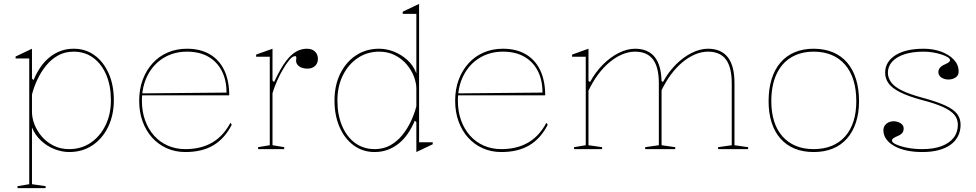

<svg xmlns="http://www.w3.org/2000/svg" viewBox="-20 -765 5008 985"><path d="M70 200V190L130 180V-465H60V-475L144 -515V-362L152 -354Q167 -390 187.5 -420Q208 -450 234 -471Q260 -492 291 -503.5Q322 -515 358 -515Q419 -515 465 -481.5Q511 -448 537.5 -388.5Q564 -329 564 -251Q564 -174 534.5 -113.5Q505 -53 453.5 -19Q402 15 335 15Q298 15 259.5 0Q221 -15 190.5 -43.5Q160 -72 144 -111V180L214 190V200ZM335 0Q397 0 445 -32.5Q493 -65 521 -121.5Q549 -178 549 -251Q549 -324 525.5 -380Q502 -436 459 -468Q416 -500 358 -500Q313 -500 278 -480.5Q243 -461 216.5 -428.5Q190 -396 172 -357.5Q154 -319 144 -280V-190Q144 -160 157 -126.5Q170 -93 194.5 -64.5Q219 -36 254.5 -18Q290 0 335 0Z M939 -515Q1008 -515 1056.5 -486.5Q1105 -458 1130.5 -404.5Q1156 -351 1156 -276H708V-286L1142 -290Q1142 -355 1117.5 -402Q1093 -449 1048 -474.5Q1003 -500 939 -500Q872 -500 819.5 -468Q767 -436 737.5 -379Q708 -322 708 -248Q708 -193 724.5 -147.5Q741 -102 770.5 -69Q800 -36 841 -18Q882 0 931 0Q971 0 1005.5 -8.5Q1040 -17 1068.5 -33.5Q1097 -50 1120.5 -75.5Q1144 -101 1162 -135L1169 -125Q1151 -90 1127.5 -63.5Q1104 -37 1074.5 -19.5Q1045 -2 1009 6.5Q973 15 931 15Q879 15 835.5 -4.5Q792 -24 760.5 -59Q729 -94 711.5 -142Q694 -190 694 -248Q694 -307 712 -355.5Q730 -404 762.5 -440Q795 -476 840 -495.5Q885 -515 939 -515Z M1304 0V-10L1364 -20V-474H1294V-485L1378 -515V-352L1386 -344Q1403 -380 1418.5 -407.5Q1434 -435 1449 -454Q1475 -487 1500.5 -501Q1526 -515 1554 -515Q1572 -515 1584.5 -508.5Q1597 -502 1604 -490Q1611 -478 1611 -461Q1611 -449 1605 -438Q1599 -427 1587 -420Q1575 -413 1556 -413Q1540 -413 1527 -418Q1514 -423 1506.5 -432.5Q1499 -442 1499 -453Q1499 -457 1499.5 -459.5Q1500 -462 1500 -465Q1500 -468 1500 -470Q1500 -477 1494 -477Q1481 -477 1464.5 -457.5Q1448 -438 1431 -408Q1416 -383 1402 -351.5Q1388 -320 1378 -287V-20L1438 -10V0Z M2130 -745V-35H2200V-25L2116 15V-138L2108 -146Q2093 -110 2072.5 -80Q2052 -50 2026 -29Q2000 -8 1969 3.5Q1938 15 1902 15Q1842 15 1795.5 -18.5Q1749 -52 1722.5 -112Q1696 -172 1696 -249Q1696 -327 1725.5 -387Q1755 -447 1806.5 -481Q1858 -515 1925 -515Q1963 -515 2001 -500Q2039 -485 2070 -457Q2101 -429 2116 -389V-694H2046V-705ZM1925 -500Q1864 -500 1815.5 -467.5Q1767 -435 1739 -378.5Q1711 -322 1711 -249Q1711 -177 1734.5 -120.5Q1758 -64 1801 -32Q1844 0 1902 0Q1947 0 1982 -19.5Q2017 -39 2043.5 -71.5Q2070 -104 2088 -142.5Q2106 -181 2116 -220V-310Q2116 -340 2103 -373.5Q2090 -407 2065.5 -435.5Q2041 -464 2005.5 -482Q1970 -500 1925 -500Z M2560 -515Q2629 -515 2677.5 -486.5Q2726 -458 2751.5 -404.5Q2777 -351 2777 -276H2329V-286L2763 -290Q2763 -355 2738.5 -402Q2714 -449 2669 -474.5Q2624 -500 2560 -500Q2493 -500 2440.5 -468Q2388 -436 2358.5 -379Q2329 -322 2329 -248Q2329 -193 2345.5 -147.5Q2362 -102 2391.5 -69Q2421 -36 2462 -18Q2503 0 2552 0Q2592 0 2626.5 -8.5Q2661 -17 2689.5 -33.5Q2718 -50 2741.5 -75.5Q2765 -101 2783 -135L2790 -125Q2772 -90 2748.5 -63.5Q2725 -37 2695.5 -19.5Q2666 -2 2630 6.5Q2594 15 2552 15Q2500 15 2456.5 -4.5Q2413 -24 2381.5 -59Q2350 -94 2332.5 -142Q2315 -190 2315 -248Q2315 -307 2333 -355.5Q2351 -404 2383.5 -440Q2416 -476 2461 -495.5Q2506 -515 2560 -515Z M2925 0V-10L2985 -20V-474H2915V-485L2999 -515V-350L3007 -344Q3034 -394 3072 -432.5Q3110 -471 3153.5 -493Q3197 -515 3238 -515Q3272 -515 3297.5 -504Q3323 -493 3340 -471Q3357 -449 3365.5 -416Q3374 -383 3374 -338V-20L3444 -10V0H3290V-10L3360 -20V-338Q3360 -420 3330 -460Q3300 -500 3238 -500Q3205 -500 3172 -486Q3139 -472 3107.5 -446Q3076 -420 3048.5 -383Q3021 -346 2999 -300V-20L3069 -10V0ZM3664 0V-10L3734 -20V-338Q3734 -420 3704 -460Q3674 -500 3612 -500Q3579 -500 3546 -486Q3513 -472 3481.5 -446Q3450 -420 3422.5 -383Q3395 -346 3373 -300V-350L3381 -344Q3408 -394 3446 -432.5Q3484 -471 3527.5 -493Q3571 -515 3612 -515Q3646 -515 3671.5 -504Q3697 -493 3714 -471Q3731 -449 3739.5 -416Q3748 -383 3748 -338V-20L3818 -10V0Z M4154 -515Q4209 -515 4252.5 -497Q4296 -479 4326 -444Q4356 -409 4371.5 -359Q4387 -309 4387 -246Q4387 -185 4371 -136.5Q4355 -88 4325 -54Q4295 -20 4252 -2.5Q4209 15 4154 15Q4100 15 4057 -2.5Q4014 -20 3984 -54Q3954 -88 3938.5 -136.5Q3923 -185 3923 -246Q3923 -309 3938.5 -359Q3954 -409 3984 -444Q4014 -479 4057 -497Q4100 -515 4154 -515ZM4155 -500Q4087 -500 4038 -470Q3989 -440 3963 -383Q3937 -326 3937 -246Q3937 -188 3951.5 -142.5Q3966 -97 3994.5 -65Q4023 -33 4063 -16.5Q4103 0 4154 0Q4206 0 4246.5 -16.5Q4287 -33 4315.5 -65Q4344 -97 4358.5 -142.5Q4373 -188 4373 -246Q4373 -306 4358.5 -353Q4344 -400 4315.5 -433Q4287 -466 4246.5 -483Q4206 -500 4155 -500Z M4711 15Q4667 15 4630.5 7Q4594 -1 4567.5 -16Q4541 -31 4526.5 -51.5Q4512 -72 4512 -97Q4512 -111 4519.5 -121.5Q4527 -132 4539 -137.5Q4551 -143 4564 -143Q4577 -143 4589 -138.5Q4601 -134 4608.5 -126Q4616 -118 4616 -105Q4616 -93 4609 -83.5Q4602 -74 4589 -69Q4570 -61 4563 -55.5Q4556 -50 4556 -43Q4556 -34 4577.5 -24Q4599 -14 4634.5 -7Q4670 0 4711 0Q4769 0 4809.5 -15Q4850 -30 4872 -58Q4894 -86 4894 -125Q4894 -154 4876.5 -175.5Q4859 -197 4819 -215.5Q4779 -234 4709 -252Q4639 -271 4597.5 -292Q4556 -313 4538.5 -337.5Q4521 -362 4521 -392Q4521 -448 4573.5 -481.5Q4626 -515 4719 -515Q4768 -515 4808.5 -500Q4849 -485 4873.5 -459Q4898 -433 4898 -398Q4898 -384 4890.5 -375Q4883 -366 4871 -361.5Q4859 -357 4846 -357Q4836 -357 4827 -359.5Q4818 -362 4810.5 -366.5Q4803 -371 4798.5 -378.5Q4794 -386 4794 -395Q4794 -420 4826 -434Q4842 -441 4848 -446Q4854 -451 4854 -457Q4854 -464 4842 -471.5Q4830 -479 4810 -485.5Q4790 -492 4766.5 -496Q4743 -500 4719 -500Q4661 -500 4620 -486.5Q4579 -473 4557 -448.5Q4535 -424 4535 -392Q4535 -366 4551.5 -343Q4568 -320 4606.5 -301Q4645 -282 4711 -264Q4785 -244 4828 -224.5Q4871 -205 4889.5 -181.5Q4908 -158 4908 -125Q4908 -92 4894.5 -66Q4881 -40 4856 -22Q4831 -4 4794.5 5.5Q4758 15 4711 15Z"/></svg>

Font: Kalnia Thin
Style: Regular
Weight: 250
Designer: Frida Medrano
Foundry: Frida Medrano
Version: Version 1.105